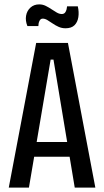

<svg xmlns="http://www.w3.org/2000/svg" viewBox="-20 -856 475 876"><path d="M20 0 145 -660H290L415 0H321L224 -584H211L112 0ZM105 -141V-208H333V-141ZM279 -727Q262 -727 247.5 -733.5Q233 -740 220 -749Q207 -758 196 -764.5Q185 -771 175 -771Q165 -771 160 -760.5Q155 -750 155 -737H105Q95 -762 99 -784.5Q103 -807 119 -821.5Q135 -836 159 -836Q175 -836 189 -829Q203 -822 215.5 -813.5Q228 -805 239.5 -798.5Q251 -792 262 -792Q274 -792 279.5 -802.5Q285 -813 286 -827H335Q341 -801 337.5 -778Q334 -755 320 -741Q306 -727 279 -727Z"/></svg>

Font: Bricolage Grotesque 24pt Condensed
Style: Regular
Weight: 400
Width: 3
Designer: Mathieu Triay
Foundry: Atelier Triay
Version: Version 1.001;gftools[0.9.33.dev8+g029e19f]